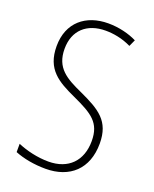

<svg xmlns="http://www.w3.org/2000/svg" viewBox="-138 -803 715 891"><g transform="rotate(20 219.5 -357.0)"><path d="M394 -186C394 -297 333 -333 231 -380C149 -417 90 -449 90 -544C90 -635 149 -688 241 -688C278 -688 323 -681 368 -659L383 -692C345 -711 294 -724 241 -724C131 -724 51 -660 51 -543C51 -428 119 -390 209 -349C307 -304 355 -275 355 -184C355 -86 296 -26 198 -26C143 -26 87 -40 45 -58V-17C87 0 141 10 197 10C316 10 394 -60 394 -186Z"/></g></svg>

Font: Noto Sans Sinhala UI Condensed ExtraLight
Style: Regular
Weight: 200
Width: 3
Designer: Jelle Bosma - Monotype Design Team
Foundry: Monotype Imaging Inc.
Version: Version 2.006